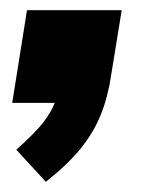

<svg xmlns="http://www.w3.org/2000/svg" viewBox="-20 -202 312 377"><path d="M70 155 12 92Q39 68 56.5 48.5Q74 29 84.5 7Q95 -15 100 -43L133 0H4L33 -182H219L198 -53Q192 -12 178 23Q164 58 138.5 89.5Q113 121 70 155Z"/></svg>

Font: Nunito Sans 12pt ExtraLight 12pt Black
Style: Italic
Weight: 900
Italic angle: -9°
Version: Version 3.101;gftools[0.9.27]